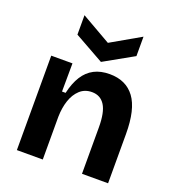

<svg xmlns="http://www.w3.org/2000/svg" viewBox="-141 -893 912 1003"><g transform="rotate(20 315.5 -391.5)"><path d="M66 0V-318V-525H184L183 -368H203Q216 -425 240 -463Q264 -501 300.5 -520Q337 -539 387 -539Q478 -539 525.5 -475Q573 -411 573 -274V0H428V-258Q428 -342 403.5 -380.5Q379 -419 332 -419Q292 -419 265 -394Q238 -369 224.5 -328.5Q211 -288 210 -238V0ZM157 -783 321 -689 485 -783V-675L321 -583L157 -675Z"/></g></svg>

Font: Bricolage Grotesque
Style: Bold
Weight: 700
Designer: Mathieu Triay
Foundry: Atelier Triay
Version: Version 1.001;gftools[0.9.33.dev8+g029e19f]